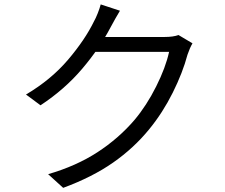

<svg xmlns="http://www.w3.org/2000/svg" viewBox="-20 -826 1040 888"><path d="M847.2 -573.2Q825.2 -490.2 779.1 -397.7Q733 -305.2 670.2 -228.4Q599.2 -141.2 503 -74Q406.8 -6.8 272.2 42.8L202.6 -20.4Q333.2 -58.4 431.1 -122.2Q529 -186 602 -271.2Q658.2 -338 702.3 -426.1Q746.4 -514.2 762 -586H389.6L421.2 -655H741.8Q761.2 -655 777.5 -657.3Q793.8 -659.6 805.6 -664L870.2 -625.6Q857.6 -603.8 847.2 -573.2ZM491 -699Q440.8 -603 360.1 -507.9Q279.4 -412.8 167.4 -339L100.2 -388.8Q216.4 -457.6 295 -550.1Q373.6 -642.6 415.2 -728.2Q422.8 -741.4 431.9 -764.3Q441 -787.2 445.8 -805.6L534.8 -776.4Q513.4 -741 491 -699Z"/></svg>

Font: 寒蝉端黑体 Light
Style: Regular
Weight: 300
Designer: ChillDuanSans {Warren2060}; 
Source Han Sans {Ryoko NISHIZUKA 西塚涼子 (kana, bopomofo & ideographs); Paul D. Hunt (Latin, G
Foundry: ChillType&Adobe
Version: Version 1.300;Glyphs 3.3 (3306)